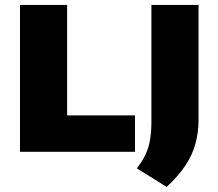

<svg xmlns="http://www.w3.org/2000/svg" viewBox="-20 -615 885 778"><path d="M61 0V-595H252V-147.5H527V0ZM655 142.5 534.5 67Q557.5 38 570.2 10.2Q583 -17.5 588.2 -49.5Q593.5 -81.5 593.5 -123V-595H784.5V-130Q784.5 -79 772.2 -33.5Q760 12 731.5 55.2Q703 98.5 655 142.5Z"/></svg>

Font: Encode Sans SC ExtraBold
Style: Regular
Weight: 800
Version: Version 3.002